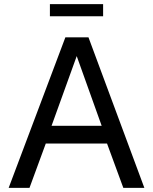

<svg xmlns="http://www.w3.org/2000/svg" viewBox="-20 -911 743 931"><path d="M409 -730 680 0H578L499 -215H202L123 0H22L297 -730ZM222 -832V-891H480V-832ZM230 -301H473L352 -639Z"/></svg>

Font: Nacelle
Style: Regular
Weight: 400
Designer: Sora Sagano
Foundry: Sora Sagano
Version: Version 1.000;FEAKit 1.0